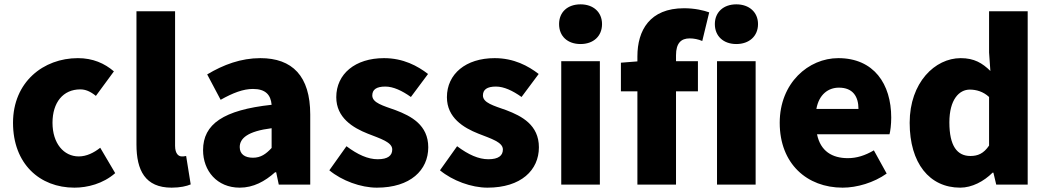

<svg xmlns="http://www.w3.org/2000/svg" viewBox="-20 -851 4828 885"><path d="M323 14C383 14 455 -4 511 -53L442 -170C413 -147 379 -130 343 -130C274 -130 222 -190 222 -285C222 -379 271 -439 350 -439C374 -439 396 -430 422 -409L505 -522C462 -559 408 -583 339 -583C180 -583 40 -473 40 -285C40 -96 163 14 323 14Z M771 14C811 14 840 7 859 -1L838 -132C828 -130 824 -130 818 -130C804 -130 787 -141 787 -179V-799H609V-185C609 -66 649 14 771 14Z M1085 14C1148 14 1201 -15 1248 -57H1253L1265 0H1410V-323C1410 -501 1327 -583 1180 -583C1091 -583 1010 -553 935 -508L997 -391C1054 -423 1101 -441 1146 -441C1204 -441 1228 -414 1232 -368C1010 -344 916 -279 916 -159C916 -64 980 14 1085 14ZM1146 -124C1109 -124 1085 -140 1085 -173C1085 -213 1121 -246 1232 -260V-169C1206 -141 1182 -124 1146 -124Z M1717 14C1872 14 1954 -67 1954 -172C1954 -275 1875 -316 1804 -343C1745 -364 1696 -377 1696 -411C1696 -438 1715 -452 1756 -452C1793 -452 1833 -433 1874 -404L1953 -510C1905 -547 1839 -583 1750 -583C1617 -583 1530 -510 1530 -403C1530 -308 1607 -262 1675 -235C1733 -212 1788 -196 1788 -162C1788 -134 1768 -117 1721 -117C1676 -117 1629 -138 1577 -177L1498 -66C1556 -18 1643 14 1717 14Z M2227 14C2382 14 2464 -67 2464 -172C2464 -275 2385 -316 2314 -343C2255 -364 2206 -377 2206 -411C2206 -438 2225 -452 2266 -452C2303 -452 2343 -433 2384 -404L2463 -510C2415 -547 2349 -583 2260 -583C2127 -583 2040 -510 2040 -403C2040 -308 2117 -262 2185 -235C2243 -212 2298 -196 2298 -162C2298 -134 2278 -117 2231 -117C2186 -117 2139 -138 2087 -177L2008 -66C2066 -18 2153 14 2227 14Z M2567 0H2745V-569H2567ZM2656 -648C2715 -648 2755 -684 2755 -740C2755 -795 2715 -831 2656 -831C2596 -831 2557 -795 2557 -740C2557 -684 2596 -648 2656 -648Z M3285 0H3463V-569H3285ZM3374 -648C3433 -648 3474 -684 3474 -740C3474 -795 3433 -831 3374 -831C3315 -831 3275 -795 3275 -740C3275 -684 3315 -648 3374 -648ZM2842 -430H2918V0H3096V-430H3197V-569H3096V-596C3096 -653 3120 -674 3159 -674C3178 -674 3199 -670 3217 -662L3249 -794C3224 -803 3183 -813 3133 -813C2975 -813 2918 -711 2918 -591V-568L2842 -562Z M3864 14C3930 14 4008 -9 4067 -51L4008 -158C3967 -134 3929 -122 3888 -122C3816 -122 3762 -154 3746 -232H4080C4084 -246 4088 -277 4088 -309C4088 -464 4008 -583 3844 -583C3707 -583 3574 -469 3574 -285C3574 -96 3700 14 3864 14ZM3743 -349C3755 -416 3798 -447 3847 -447C3912 -447 3937 -405 3937 -349Z M4406 14C4460 14 4515 -15 4555 -55H4559L4572 0H4717V-799H4539V-609L4545 -524C4508 -560 4471 -583 4408 -583C4290 -583 4173 -471 4173 -285C4173 -99 4264 14 4406 14ZM4453 -132C4392 -132 4356 -178 4356 -287C4356 -392 4401 -438 4450 -438C4480 -438 4512 -429 4539 -404V-180C4514 -143 4487 -132 4453 -132Z"/></svg>

Font: ChiuKong Gothic MN Heavy
Style: Regular
Weight: 900
Designer: Ryoko NISHIZUKA 西塚涼子 (kana, bopomofo & ideographs); Paul D. Hunt (Latin, Greek & Cyrillic); Sandoll Communications 산돌커뮤니
Foundry: Adobe
Version: Version 1.300